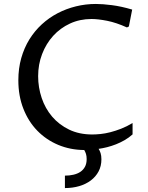

<svg xmlns="http://www.w3.org/2000/svg" viewBox="-20 -745 745 966"><path d="M647 -68.8Q628.4 -52.2 607.2 -40Q585.9 -27.8 563.7 -19Q541.5 -10.3 519.3 -4.6Q497.1 1 476.1 3.9Q481.9 12.7 486.1 25.4Q490.2 38.1 490.2 56.6Q490.2 90.3 476.1 117.2Q461.9 144 437 162.8Q412.1 181.6 378.7 191.4Q345.2 201.2 306.6 201.2V138.7Q329.6 138.7 349.6 134Q369.6 129.4 384.3 119.6Q398.9 109.9 407.5 94Q416 78.1 416 55.2Q416 40.5 412.6 29.5Q409.2 18.6 403.8 9.8Q333.5 9.3 272.9 -16.1Q212.4 -41.5 167.7 -87.4Q123 -133.3 97.7 -197.8Q72.3 -262.2 72.3 -341.3Q72.3 -400.9 86.9 -452.6Q101.6 -504.4 127.9 -546.9Q154.3 -589.4 190.4 -622.6Q226.6 -655.8 270 -678.5Q313.5 -701.2 362.3 -713.1Q411.1 -725.1 462.4 -725.1Q496.1 -725.1 543.5 -719Q590.8 -712.9 645 -696.8L628.4 -611.8L618.7 -606.9Q564.9 -631.3 518.8 -640.4Q472.7 -649.4 440.4 -649.4Q381.8 -649.4 332.5 -626.7Q283.2 -604 247.6 -564.7Q211.9 -525.4 191.9 -473.1Q171.9 -420.9 171.9 -361.8Q171.9 -305.2 189.7 -252.2Q207.5 -199.2 242.2 -158.4Q276.9 -117.7 327.6 -93Q378.4 -68.4 444.3 -68.4Q463.4 -68.4 486.3 -70.8Q509.3 -73.2 535.2 -79.8Q561 -86.4 589.4 -97.4Q617.7 -108.4 647 -126Z"/></svg>

Font: Proza Libre
Style: Regular
Weight: 400
Designer: Jasper de Waard
Foundry: Jasper de Waard
Version: Version 1.000; ttfautohint (v1.4.1.8-43bc)